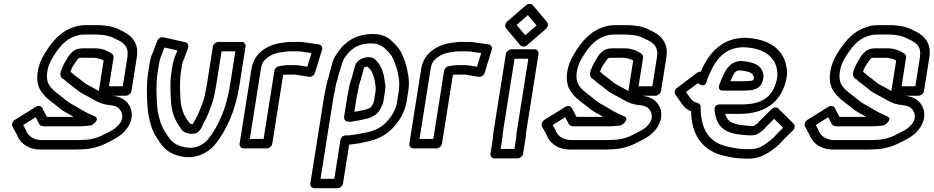

<svg xmlns="http://www.w3.org/2000/svg" viewBox="-20 -775 4945 1017"><path d="M575.8 -268H647.4C658.2 -268 674 -277.9 676.4 -293L704.8 -472C717.8 -554.5 669.2 -592.9 618.9 -614.7C597.3 -626.9 570.1 -635.9 540.7 -638.9L521 -640.9C513.6 -641.6 506.2 -642 498.7 -642H435.7C409.8 -642 385.6 -638.3 361.8 -628.1C292 -602.9 247.5 -542.3 214.4 -487.3C178.4 -429.3 162 -348.4 195.1 -295.7C220.3 -253.8 262 -230.7 293.2 -204.1C317.3 -182.7 346.1 -170.8 370.1 -156H228.6L203.8 -203.1C197.8 -214.6 182.3 -217.3 169.9 -209.5L57.9 -139.5C47.2 -132.9 39.8 -117.1 45.8 -105.2C56.6 -83.9 68.2 -66.3 75.8 -47.7C76 -47.2 76.3 -46.4 76.6 -45.9C95.3 -10.4 136.9 17 192.3 17H385.3C393.1 17 401 16.7 409.5 16C461 15.8 510.7 1.4 550.7 -20.4L569.9 -30.1C590.2 -40.5 611.1 -51.3 631.8 -71.2C674 -110.3 692.1 -166.8 665.5 -215.5C646.7 -249 615.6 -262.9 575.8 -268ZM529 -454.5 503.4 -293 503.4 -293C494.7 -297.9 487.1 -302.3 478.2 -307.2C461.3 -317.1 441 -326 429.2 -334.6L417.4 -344.1C409.2 -351.2 381.2 -371.8 372.3 -378.8C365.7 -385.2 357.2 -391.5 353.2 -395.9C359.1 -410.9 364.2 -422.8 369.9 -430.6C379 -443.1 392.2 -464.5 398.9 -468C401.1 -468.1 407.7 -469 408.3 -469H479.3C501.4 -465.4 511.8 -463.9 529 -454.5ZM393.2 -33H200.2C161.7 -33 134.2 -52.7 122.8 -73.3C116.8 -87.9 109.1 -101.4 102.7 -112.8L169 -154.1L188 -117.9C190.9 -112.4 198.3 -108.2 201.7 -107.6C209 -105.7 207.7 -106 211.8 -106H404.8C411.2 -106 418.2 -106.4 424.3 -107C431.7 -107.1 435.1 -107.4 441.2 -108.2L457.6 -110.2C461.9 -110.7 463.5 -111.7 467.9 -112.7C467.9 -112.7 516.7 -145.1 478.2 -160.4C451.4 -171.1 424.3 -185.6 402.8 -198.8C375.5 -215.9 348 -227.7 329.8 -243.9C293.2 -275 258.2 -294.7 239.4 -326.3C219.6 -357.2 227.8 -420.1 256.7 -466.7C289 -520.3 323.4 -564.1 372.9 -581.6C389.3 -587.4 404.5 -592 427.8 -592H490.8C496.6 -592 502.4 -591.7 508.1 -591.1L527.8 -589.1C551.1 -586.8 573.1 -579.5 589.5 -569.9C590.2 -569.5 591.2 -569 591.8 -568.8C636.1 -549.9 663.6 -527.5 654.8 -472L630.4 -318H557.4L581.3 -469C583.4 -482.1 574.5 -490.5 565.6 -495.4L550.9 -503.4C538.6 -510.1 510.4 -519 489.2 -519H416.2C412.3 -519 407 -518.4 404 -518C357.5 -514.1 335.7 -464.7 329.5 -454.1C314.9 -433.2 310.1 -416.6 303 -399.1C302.2 -397.1 301.5 -394.6 301.2 -393L300.3 -387C298.3 -374.6 303.5 -362.2 316.4 -356.1C334.1 -338.7 363.8 -319.4 381.2 -304L394.3 -293.4C412.6 -279.8 433 -271.8 448.1 -262.8C467.9 -252 492.5 -235.9 519.9 -226.3C522.1 -225.5 524.9 -225.1 526.9 -225C530.2 -224.4 543.9 -219.5 556.2 -219C593.6 -215.1 608.2 -207.8 620.2 -186.5C635.6 -158.3 627.4 -130.1 600 -104.8C585.1 -90.4 573.7 -84.7 552.6 -73.9L532.6 -63.7C500.8 -46.2 460.9 -34 416.4 -34C408.5 -34 400.4 -33 393.2 -33Z M894.7 -434 887.9 -391C878.8 -333.6 883.9 -278.8 885.7 -234.6C889.9 -182.9 903.7 -144.9 927.3 -109.9L936.2 -97.1C945.7 -79.3 961.4 -71.1 977.7 -68.3L989.4 -66.3C990.7 -66.1 992.4 -66 993.5 -66C998.1 -66 1002.7 -66.5 1008.2 -67.3C1040.7 -67.3 1057.5 -122.3 1057.5 -122.3C1081.2 -159.3 1091.8 -197.1 1105.5 -233.8C1112 -251.3 1116.3 -273.9 1119.3 -292C1121.4 -301.3 1123.1 -310 1124.5 -319L1153.7 -503H1226.7L1197.5 -319C1178.7 -200 1136.4 -105.4 1080.8 -35.8C1056.1 -6.8 1009.7 17.9 955.5 3.7C955 3.6 954.3 3.5 953.9 3.4C915.8 -3.7 889.7 -22.9 873 -48.9C853.2 -77.3 839.9 -96.6 829.3 -129.3C820.3 -162.3 814.4 -182.2 812 -218.4C808.8 -268.7 805.7 -332.9 814.9 -391L821.7 -434C824.1 -448.9 827.5 -462.4 831.3 -473.1L837 -486.1C837.3 -486.6 837.5 -487.3 837.7 -487.7L851 -523.3L919.7 -507.9C910.4 -483.1 899 -460.9 894.7 -434ZM1069.4 -293C1066.7 -275.8 1062.8 -259.7 1057.9 -243.4C1038 -189.8 1025.9 -156.2 999.5 -116.7C986.1 -119 983.6 -123.5 980.3 -128.3L970.6 -142.1C951 -171.1 940 -200.5 936.3 -245.3C934.4 -289.2 930.2 -342.1 937.9 -391L944.7 -434C945.8 -440.6 947.2 -445 947.7 -446.1C958.6 -470.7 966.7 -496.7 976.1 -521.7C980.7 -533.9 975 -548.4 961.6 -551.4L845.8 -577.4C832.9 -580.3 818 -571.6 813 -558.3L790.8 -499.1L784.9 -485.9C778.2 -470.8 774.6 -452.3 771.7 -434L764.9 -391C754.6 -325.7 758.2 -258.6 761.5 -207.5C764.3 -166.2 771.6 -141.4 780.4 -108.7C793.4 -68.3 809.6 -45.5 829.4 -17.1C851.2 16.4 886.6 42.8 936.4 52.5C1010.2 71.1 1079.6 37.6 1118.1 -8.2C1182.5 -88.5 1227.5 -192.4 1247.5 -319L1280.6 -528C1282.3 -538.7 1274.7 -553 1259.6 -553H1136.6C1125.9 -553 1110 -543.1 1107.6 -528L1074.5 -319C1073.2 -310.3 1070.8 -301.7 1069.4 -293Z M1376.2 -39H1303.2L1361.8 -409C1367.1 -442.5 1377.3 -454.8 1395.8 -469.2C1423.1 -489.9 1445.2 -496.1 1491.1 -501.2C1498.3 -501.9 1505.6 -503 1512.7 -503H1561.7C1569 -503 1576.8 -501.4 1584.7 -500.2L1629.8 -493.8L1607.7 -421.6L1562.9 -428.7C1558.6 -429.4 1554.7 -430 1550.1 -430H1501.1C1489 -430 1480.1 -427.6 1473.3 -426.8L1458.7 -424.7C1446.2 -423 1435.3 -412 1433.4 -400ZM1393.3 11C1404 11 1419.8 1.1 1422.2 -14L1479.9 -378.4C1484.5 -379.1 1491 -380 1493.2 -380H1542.1C1542.1 -380 1544 -379.9 1547.1 -379.3L1616.5 -368.3C1630 -366.2 1644.3 -376 1648.4 -389.4L1685.7 -511.4C1689.9 -525.1 1682.1 -537.9 1669 -539.8L1600.4 -549.6C1591.8 -551.5 1579.6 -553 1569.6 -553H1520.6C1511.3 -553 1503.1 -552.4 1492.8 -550.8C1445.4 -545.5 1407.7 -536.4 1368.8 -506.8C1340.1 -484.5 1319 -454.5 1311.8 -409L1249.2 -14C1247.5 -3.3 1255.1 11 1270.3 11Z M1820 -265 1802.7 -156C1800.4 -141.7 1811.6 -131.9 1822.2 -131C1843.4 -127.4 1854.8 -133.3 1860.6 -134.2C1868.4 -135.1 1875.4 -135.8 1883.4 -137.6L1909.6 -143.5C1934.7 -147.7 1956.4 -156.3 1975 -172.3C1988.3 -183.8 2000.2 -206.5 2006.3 -222.3C2008.5 -227.2 2009.3 -229.2 2010.1 -234L2019.4 -293C2020.2 -298.2 2020.3 -305.2 2020.8 -308C2022.5 -318.6 2021 -330.1 2018 -343.5L2015.3 -362.2C2012.3 -383.4 2001.6 -420.4 1983.6 -441.7C1979 -447.1 1960.7 -472 1940.8 -472H1926.8C1925.4 -472 1923.6 -471.8 1922.6 -471.7C1892.8 -466.8 1868.3 -453.1 1860.7 -426.1C1855.6 -408.1 1850.9 -391.5 1846.4 -374L1840.2 -353.5C1837.7 -345.1 1833 -334.7 1830.5 -319C1828.9 -308.5 1823.3 -285.7 1820 -265ZM1880.7 -319.8C1881.4 -323.5 1885.3 -333.1 1888.9 -347.2L1895.1 -368C1899.8 -386 1902.9 -397.3 1908.1 -415.5C1908.9 -416.7 1909.5 -417.6 1910.9 -419.4C1914.5 -420.1 1917.5 -421.3 1921.1 -422H1926.4C1930.3 -419 1935.6 -412.9 1943.3 -405.5C1951.5 -394.7 1961 -365.9 1965.3 -347L1968 -327.8C1968.8 -322.2 1970 -315.6 1970.4 -305.4C1969.9 -301.6 1969.6 -298.8 1969.2 -291.6L1960.4 -236C1955.3 -224.6 1950.2 -214.3 1943.8 -206.5C1935.5 -200 1924.1 -196.2 1906.8 -192.4L1880.5 -186.5C1874.4 -185.4 1868.1 -184.5 1861.8 -183.8C1859 -183.4 1859.5 -183.4 1857 -183L1870 -265C1872.2 -279.3 1878.6 -299.5 1880.7 -319.8ZM1757.2 -316.8C1759.7 -330.2 1764.8 -344.9 1769 -360.5L1774.2 -381.7C1785.6 -415.5 1791 -444.1 1801.8 -463C1817.3 -484.9 1819.7 -490.7 1836.3 -505.9C1863.8 -530.9 1896 -545 1947.3 -545C1977.2 -545 1995.6 -536.4 2012.1 -523.9L2028.4 -508.9C2051.9 -484.3 2058 -478.5 2071 -442.3C2083.5 -409.7 2085.3 -400.3 2091.3 -365.8C2095.5 -344.9 2095.3 -324.3 2093.2 -298L2083.1 -234C2076.4 -191.6 2050.8 -153.4 2025.5 -127.4C2000.5 -99.9 1962 -80.5 1916.2 -72.6C1890.2 -68.2 1865.8 -62.1 1835.2 -58.8C1826.3 -57.6 1820.2 -57.4 1814.3 -57.9C1803.6 -58.8 1786.4 -53.2 1783.2 -33L1750.8 172H1677.8L1747 -265C1749.5 -281.1 1756.8 -301.2 1757.2 -316.8ZM1697 -265 1623.8 197C1622.1 207.7 1629.7 222 1644.8 222H1767.8C1778.6 222 1794.4 212.1 1796.8 197L1829.4 -8.7C1860.5 -12.3 1886.7 -15.7 1918.2 -23.6C1970.8 -32.8 2023.1 -56.5 2060 -96.6C2090 -127.5 2124 -176.5 2133.1 -234L2143.4 -299C2148 -328.5 2146.2 -356.8 2141.2 -382.2C2135.4 -415 2131.4 -432.9 2118.9 -465.7C2104.7 -505.1 2090.4 -522.3 2067.3 -546.6C2067.1 -546.8 2066.7 -547.2 2066.3 -547.5L2048.9 -563.5C2028.6 -582.1 1995.8 -595 1955.2 -595C1893.7 -595 1844.5 -575.7 1805.3 -540.1C1782.8 -519.6 1773.6 -503.6 1761.1 -486.1C1739.3 -455.5 1735.5 -417 1726.1 -389.5C1725.9 -389 1725.6 -388 1725.4 -387.3L1720 -365.5C1716.7 -353.2 1709.9 -333.8 1706.9 -315C1704.5 -299.7 1699.6 -281.6 1697 -265Z M2275.2 -39H2202.2L2260.8 -409C2266.1 -442.5 2276.3 -454.8 2294.8 -469.2C2322.1 -489.9 2344.2 -496.1 2390.1 -501.2C2397.3 -501.9 2404.6 -503 2411.7 -503H2460.7C2468 -503 2475.8 -501.4 2483.7 -500.2L2528.8 -493.8L2506.7 -421.6L2461.9 -428.7C2457.6 -429.4 2453.7 -430 2449.1 -430H2400.1C2388 -430 2379.1 -427.6 2372.3 -426.8L2357.7 -424.7C2345.2 -423 2334.3 -412 2332.4 -400ZM2292.3 11C2303 11 2318.8 1.1 2321.2 -14L2378.9 -378.4C2383.5 -379.1 2390 -380 2392.2 -380H2441.1C2441.1 -380 2443 -379.9 2446.1 -379.3L2515.5 -368.3C2529 -366.2 2543.3 -376 2547.4 -389.4L2584.7 -511.4C2588.9 -525.1 2581.1 -537.9 2568 -539.8L2499.4 -549.6C2490.8 -551.5 2478.6 -553 2468.6 -553H2419.6C2410.3 -553 2402.1 -552.4 2391.8 -550.8C2344.4 -545.5 2306.7 -536.4 2267.8 -506.8C2239.1 -484.5 2218 -454.5 2210.8 -409L2148.2 -14C2146.5 -3.3 2154.1 11 2169.3 11Z M2714 -44 2704.8 14H2631.8L2641 -44C2642.8 -55.4 2642.4 -65.4 2643.2 -71L2705.5 -464H2778.5L2715.6 -67C2714.4 -59.3 2715.3 -52.4 2714 -44ZM2591 -44 2577.8 39C2576.1 49.7 2583.7 64 2598.9 64H2721.9C2732.6 64 2748.4 54.1 2750.8 39L2764 -44C2765.3 -52.6 2766 -61 2766 -69.1L2832.5 -489C2834.1 -499.7 2826.5 -514 2811.4 -514H2688.4C2677.7 -514 2661.8 -504.1 2659.5 -489L2593.2 -71C2591.3 -58.8 2591.6 -47.7 2591 -44ZM2716.2 -643 2776 -694.6 2822 -640 2762.2 -588.4ZM2666 -660.7C2657.2 -653.1 2651.4 -636 2660.4 -625.3L2736.1 -535.3C2742.5 -527.7 2759.1 -524.6 2771.5 -535.3L2872.2 -622.3C2881 -629.9 2886.8 -647 2877.8 -657.7L2802.1 -747.7C2795.7 -755.3 2779.1 -758.4 2766.7 -747.7Z M3380.8 -268H3452.4C3463.2 -268 3479 -277.9 3481.4 -293L3509.8 -472C3522.8 -554.5 3474.2 -592.9 3423.9 -614.7C3402.3 -626.9 3375.1 -635.9 3345.7 -638.9L3326 -640.9C3318.6 -641.6 3311.2 -642 3303.7 -642H3240.7C3214.8 -642 3190.6 -638.3 3166.8 -628.1C3097 -602.9 3052.5 -542.3 3019.4 -487.3C2983.4 -429.3 2967 -348.4 3000.1 -295.7C3025.3 -253.8 3067 -230.7 3098.2 -204.1C3122.3 -182.7 3151.1 -170.8 3175.1 -156H3033.6L3008.8 -203.1C3002.8 -214.6 2987.3 -217.3 2974.9 -209.5L2862.9 -139.5C2852.2 -132.9 2844.8 -117.1 2850.8 -105.2C2861.6 -83.9 2873.2 -66.3 2880.8 -47.7C2881 -47.2 2881.3 -46.4 2881.6 -45.9C2900.3 -10.4 2941.9 17 2997.3 17H3190.3C3198.1 17 3206 16.7 3214.5 16C3266 15.8 3315.7 1.4 3355.7 -20.4L3374.9 -30.1C3395.2 -40.5 3416.1 -51.3 3436.8 -71.2C3479 -110.3 3497.1 -166.8 3470.5 -215.5C3451.7 -249 3420.6 -262.9 3380.8 -268ZM3334 -454.5 3308.4 -293 3308.4 -293C3299.7 -297.9 3292.1 -302.3 3283.2 -307.2C3266.3 -317.1 3246 -326 3234.2 -334.6L3222.4 -344.1C3214.2 -351.2 3186.2 -371.8 3177.3 -378.8C3170.7 -385.2 3162.2 -391.5 3158.2 -395.9C3164.1 -410.9 3169.2 -422.8 3174.9 -430.6C3184 -443.1 3197.2 -464.5 3203.9 -468C3206.1 -468.1 3212.7 -469 3213.3 -469H3284.3C3306.4 -465.4 3316.8 -463.9 3334 -454.5ZM3198.2 -33H3005.2C2966.7 -33 2939.2 -52.7 2927.8 -73.3C2921.8 -87.9 2914.1 -101.4 2907.7 -112.8L2974 -154.1L2993 -117.9C2995.9 -112.4 3003.3 -108.2 3006.7 -107.6C3014 -105.7 3012.7 -106 3016.8 -106H3209.8C3216.2 -106 3223.2 -106.4 3229.3 -107C3236.7 -107.1 3240.1 -107.4 3246.2 -108.2L3262.6 -110.2C3266.9 -110.7 3268.5 -111.7 3272.9 -112.7C3272.9 -112.7 3321.7 -145.1 3283.2 -160.4C3256.4 -171.1 3229.3 -185.6 3207.8 -198.8C3180.5 -215.9 3153 -227.7 3134.8 -243.9C3098.2 -275 3063.2 -294.7 3044.4 -326.3C3024.6 -357.2 3032.8 -420.1 3061.7 -466.7C3094 -520.3 3128.4 -564.1 3177.9 -581.6C3194.3 -587.4 3209.5 -592 3232.8 -592H3295.8C3301.6 -592 3307.4 -591.7 3313.1 -591.1L3332.8 -589.1C3356.1 -586.8 3378.1 -579.5 3394.5 -569.9C3395.2 -569.5 3396.2 -569 3396.8 -568.8C3441.1 -549.9 3468.6 -527.5 3459.8 -472L3435.4 -318H3362.4L3386.3 -469C3388.4 -482.1 3379.5 -490.5 3370.6 -495.4L3355.9 -503.4C3343.6 -510.1 3315.4 -519 3294.2 -519H3221.2C3217.3 -519 3212 -518.4 3209 -518C3162.5 -514.1 3140.7 -464.7 3134.5 -454.1C3119.9 -433.2 3115.1 -416.6 3108 -399.1C3107.2 -397.1 3106.5 -394.6 3106.2 -393L3105.3 -387C3103.3 -374.6 3108.5 -362.2 3121.4 -356.1C3139.1 -338.7 3168.8 -319.4 3186.2 -304L3199.3 -293.4C3217.6 -279.8 3238 -271.8 3253.1 -262.8C3272.9 -252 3297.5 -235.9 3324.9 -226.3C3327.1 -225.5 3329.9 -225.1 3331.9 -225C3335.2 -224.4 3348.9 -219.5 3361.2 -219C3398.6 -215.1 3413.2 -207.8 3425.2 -186.5C3440.6 -158.3 3432.4 -130.1 3405 -104.8C3390.1 -90.4 3378.7 -84.7 3357.6 -73.9L3337.6 -63.7C3305.8 -46.2 3265.9 -34 3221.4 -34C3213.5 -34 3205.4 -33 3198.2 -33Z M3960.2 -297.7C3970.7 -300.3 3992.4 -302.9 4008.7 -323.2C4014.7 -330.7 4018.1 -339.2 4020.2 -348.2C4021.8 -353.7 4022.9 -359.4 4024 -366C4024.6 -369.7 4024.1 -373.8 4023.7 -376.9C4016.1 -437.1 3958.4 -447.7 3908.7 -451.9C3908 -452 3907.1 -452 3906.6 -452C3850 -452 3824.4 -405.9 3810.5 -375.3C3801.4 -356.1 3795.8 -341.2 3789.9 -324.9C3787.6 -318.2 3781.7 -295 3809.7 -295H3919.7C3932.6 -295 3947.5 -297 3954 -297C3956 -297 3958.6 -297.4 3960.2 -297.7ZM3958.7 -346.9C3949.4 -346.7 3933.8 -345 3927.6 -345H3848.9C3850.7 -349.3 3853.1 -354.5 3856 -360.7C3870.3 -392.3 3876.2 -401.4 3897.7 -402C3947.3 -397.6 3968.6 -390.5 3973.5 -363.3C3972.1 -355.6 3971.5 -355.7 3970.5 -350.5C3968.4 -349.6 3965.6 -348.7 3958.7 -346.9ZM3691.2 -394.9C3685.7 -395.4 3677.5 -393.6 3671.3 -389L3565.6 -309C3553.7 -299.9 3550.2 -283.9 3557.5 -273.6L3595 -220.8C3606 -204.6 3620.2 -193.3 3640.7 -185.5C3641.6 -149.3 3645.3 -115.5 3658.1 -83.3C3682.1 -14.2 3740.4 36.7 3825.9 52.5C3855 59 3886.7 65 3924.7 65H3948.7C3989.8 65 4023.3 50.3 4050.4 33.2C4069.4 20.5 4098.8 0.6 4116.7 -20.7C4135.2 -41.8 4157.9 -62.4 4180.5 -84.8C4189.9 -94.2 4192.6 -110.7 4183.3 -120L4103 -200C4093.9 -209 4077.6 -207.5 4067.2 -197.2L4019.8 -150.2C4011.1 -141.7 4003.8 -134.8 3993.3 -122.4C3987.9 -118.3 3978.1 -111 3973 -108C3973 -108 3972.5 -108 3972.1 -108H3953.1C3949.3 -108 3946.8 -108.2 3942.2 -108.8C3913.2 -111.8 3891.3 -113.6 3870.7 -120.8C3842.3 -129.8 3829 -145.4 3821 -172H3900.2C4028.7 -172 4126 -233.5 4147.5 -369.5C4149.6 -387.4 4149.5 -402.4 4145.9 -418C4142.6 -443.9 4133.9 -467.8 4119.4 -488.2C4083.2 -542.7 4016.4 -570.8 3930.3 -575C3930 -575 3929.4 -575 3929.1 -575C3803.5 -575 3734.7 -494.5 3691.2 -394.9ZM3920.6 -525C3998.5 -521.1 4048.9 -497.4 4076.1 -455.8C4086.5 -441.5 4093.5 -423.1 4095.8 -403.4C4096.9 -393.8 4099 -383.3 4097.4 -368.5C4080.3 -263.1 4018.9 -222 3908.2 -222H3794.2C3790.6 -222 3762.1 -222.6 3765 -190.9C3770 -135.8 3792.8 -91 3848.1 -73.2C3876 -63.5 3902.1 -61.8 3928.3 -59.2C3935.3 -58.2 3939.3 -58 3945.2 -58H3964.2C3976.5 -58 3989.1 -63.3 3995.5 -67.2C4000.5 -70.2 4020.7 -82.9 4028.4 -92.1C4036.4 -101.9 4043.1 -108.3 4052.7 -117.8L4080.8 -145.7L4128.2 -98.4C4110.8 -81.6 4096.5 -67.9 4080.3 -49.4C4071.4 -38.7 4043.5 -18 4027.5 -7.3C4006.5 5.8 3985 15 3956.6 15H3932.6C3899.2 15 3873.5 10.2 3843.2 3.5C3735.4 -16.1 3693.2 -89.8 3691.2 -199.6C3691.1 -202 3691.2 -203.2 3691.5 -205C3693.3 -216.8 3686.2 -227 3675.8 -229.4C3657.1 -233.7 3646.8 -240.5 3638.1 -253.2L3613.9 -287.4L3676.8 -335.1L3678.2 -333.3C3678.2 -333.3 3716.8 -301.6 3724.4 -350C3761.6 -445.8 3807.7 -524.5 3920.6 -525Z M4773.8 -268H4845.4C4856.2 -268 4872 -277.9 4874.4 -293L4902.8 -472C4915.8 -554.5 4867.2 -592.9 4816.9 -614.7C4795.3 -626.9 4768.1 -635.9 4738.7 -638.9L4719 -640.9C4711.6 -641.6 4704.2 -642 4696.7 -642H4633.7C4607.8 -642 4583.6 -638.3 4559.8 -628.1C4490 -602.9 4445.5 -542.3 4412.4 -487.3C4376.4 -429.3 4360 -348.4 4393.1 -295.7C4418.3 -253.8 4460 -230.7 4491.2 -204.1C4515.3 -182.7 4544.1 -170.8 4568.1 -156H4426.6L4401.8 -203.1C4395.8 -214.6 4380.3 -217.3 4367.9 -209.5L4255.9 -139.5C4245.2 -132.9 4237.8 -117.1 4243.8 -105.2C4254.6 -83.9 4266.2 -66.3 4273.8 -47.7C4274 -47.2 4274.3 -46.4 4274.6 -45.9C4293.3 -10.4 4334.9 17 4390.3 17H4583.3C4591.1 17 4599 16.7 4607.5 16C4659 15.8 4708.7 1.4 4748.7 -20.4L4767.9 -30.1C4788.2 -40.5 4809.1 -51.3 4829.8 -71.2C4872 -110.3 4890.1 -166.8 4863.5 -215.5C4844.7 -249 4813.6 -262.9 4773.8 -268ZM4727 -454.5 4701.4 -293 4701.4 -293C4692.7 -297.9 4685.1 -302.3 4676.2 -307.2C4659.3 -317.1 4639 -326 4627.2 -334.6L4615.4 -344.1C4607.2 -351.2 4579.2 -371.8 4570.3 -378.8C4563.7 -385.2 4555.2 -391.5 4551.2 -395.9C4557.1 -410.9 4562.2 -422.8 4567.9 -430.6C4577 -443.1 4590.2 -464.5 4596.9 -468C4599.1 -468.1 4605.7 -469 4606.3 -469H4677.3C4699.4 -465.4 4709.8 -463.9 4727 -454.5ZM4591.2 -33H4398.2C4359.7 -33 4332.2 -52.7 4320.8 -73.3C4314.8 -87.9 4307.1 -101.4 4300.7 -112.8L4367 -154.1L4386 -117.9C4388.9 -112.4 4396.3 -108.2 4399.7 -107.6C4407 -105.7 4405.7 -106 4409.8 -106H4602.8C4609.2 -106 4616.2 -106.4 4622.3 -107C4629.7 -107.1 4633.1 -107.4 4639.2 -108.2L4655.6 -110.2C4659.9 -110.7 4661.5 -111.7 4665.9 -112.7C4665.9 -112.7 4714.7 -145.1 4676.2 -160.4C4649.4 -171.1 4622.3 -185.6 4600.8 -198.8C4573.5 -215.9 4546 -227.7 4527.8 -243.9C4491.2 -275 4456.2 -294.7 4437.4 -326.3C4417.6 -357.2 4425.8 -420.1 4454.7 -466.7C4487 -520.3 4521.4 -564.1 4570.9 -581.6C4587.3 -587.4 4602.5 -592 4625.8 -592H4688.8C4694.6 -592 4700.4 -591.7 4706.1 -591.1L4725.8 -589.1C4749.1 -586.8 4771.1 -579.5 4787.5 -569.9C4788.2 -569.5 4789.2 -569 4789.8 -568.8C4834.1 -549.9 4861.6 -527.5 4852.8 -472L4828.4 -318H4755.4L4779.3 -469C4781.4 -482.1 4772.5 -490.5 4763.6 -495.4L4748.9 -503.4C4736.6 -510.1 4708.4 -519 4687.2 -519H4614.2C4610.3 -519 4605 -518.4 4602 -518C4555.5 -514.1 4533.7 -464.7 4527.5 -454.1C4512.9 -433.2 4508.1 -416.6 4501 -399.1C4500.2 -397.1 4499.5 -394.6 4499.2 -393L4498.3 -387C4496.3 -374.6 4501.5 -362.2 4514.4 -356.1C4532.1 -338.7 4561.8 -319.4 4579.2 -304L4592.3 -293.4C4610.6 -279.8 4631 -271.8 4646.1 -262.8C4665.9 -252 4690.5 -235.9 4717.9 -226.3C4720.1 -225.5 4722.9 -225.1 4724.9 -225C4728.2 -224.4 4741.9 -219.5 4754.2 -219C4791.6 -215.1 4806.2 -207.8 4818.2 -186.5C4833.6 -158.3 4825.4 -130.1 4798 -104.8C4783.1 -90.4 4771.7 -84.7 4750.6 -73.9L4730.6 -63.7C4698.8 -46.2 4658.9 -34 4614.4 -34C4606.5 -34 4598.4 -33 4591.2 -33Z"/></svg>

Font: Tape
Style: Regular
Weight: 500
Foundry: Cannot Into Space Fonts
Version: Version 0.97